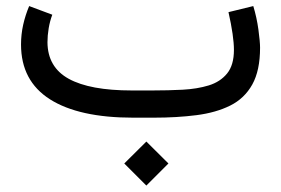

<svg xmlns="http://www.w3.org/2000/svg" viewBox="-20 -380 908 620"><path d="M381.3 147.9 452.6 77.1 523.9 147.9 452.6 219.2ZM476.1 0H410.2Q234.9 0 141.4 -59.3Q47.9 -118.7 47.9 -236.3Q47.9 -269 54.9 -300.3Q62 -331.5 74.2 -360.4L148.9 -332.5Q141.1 -312 137.2 -288.6Q133.3 -265.1 133.3 -243.7Q133.8 -163.1 202.1 -125.5Q270.5 -87.9 405.3 -87.9H472.7Q522.9 -87.9 569.8 -90.3Q616.7 -92.8 654.1 -104.2Q691.4 -115.7 713.4 -142.8Q735.4 -169.9 735.4 -218.8Q735.4 -262.7 717.8 -340.8L797.9 -360.4Q809.1 -323.7 814.5 -284.2Q819.8 -244.6 819.8 -226.1Q819.8 -152.3 794.7 -107.2Q769.5 -62 723.4 -39.1Q677.2 -16.1 614.3 -8.1Q551.3 0 476.1 0Z"/></svg>

Font: Vazir
Style: Regular
Weight: 400
Designer: Saber Rastikerdar
Foundry: Saber Rastikerdar
Version: Version 30.0.0